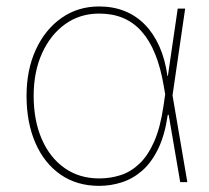

<svg xmlns="http://www.w3.org/2000/svg" viewBox="-20 -573 658 604"><path d="M292 11.7Q221.7 11.7 170.4 -23.9Q119.1 -59.6 91.3 -123.5Q63.5 -187.5 63.5 -271.5Q63.5 -353.5 92.8 -417Q122.1 -480.5 173.6 -516.6Q225.1 -552.7 292 -552.7Q335.9 -552.7 372.3 -538.1Q408.7 -523.4 436 -495.4Q463.4 -467.3 481.4 -426.8Q499.5 -386.2 506.8 -334H512.7L522.5 -274.4L569.3 0H546.9L495.1 -302.7Q485.4 -360.4 468 -403.1Q450.7 -445.8 425.5 -474.1Q400.4 -502.4 367.2 -516.4Q334 -530.3 292 -530.3Q231.4 -530.3 185.1 -497.1Q138.7 -463.9 112.3 -405.5Q85.9 -347.2 85.9 -271.5Q85.9 -194.3 111.3 -135.7Q136.7 -77.1 183.1 -44.4Q229.5 -11.7 292 -11.7Q327.6 -11.7 359.9 -22.2Q392.1 -32.7 418.9 -58.3Q445.8 -84 465.1 -127.9Q484.4 -171.9 494.1 -238.3L539.1 -545.9H562.5L522.5 -271.5L513.7 -211.9H507.8Q498.5 -147.9 477.5 -104.7Q456.5 -61.5 427 -35.9Q397.5 -10.3 362.8 0.7Q328.1 11.7 292 11.7Z"/></svg>

Font: Inter Thin
Style: Regular
Weight: 250
Designer: Rasmus Andersson
Foundry: rsms
Version: Version 4.001;git-66647c0bb